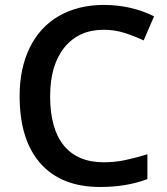

<svg xmlns="http://www.w3.org/2000/svg" viewBox="-20 -744 674 774"><path d="M397.9 -624Q297.4 -624 239.7 -552.7Q182.1 -481.4 182.1 -356Q182.1 -224.6 237.5 -157.2Q293 -89.8 397.9 -89.8Q443.4 -89.8 485.8 -98.9Q528.3 -107.9 574.2 -122.1V-22Q490.2 9.8 383.8 9.8Q227.1 9.8 143.1 -85.2Q59.1 -180.2 59.1 -356.9Q59.1 -468.3 99.9 -551.8Q140.6 -635.3 217.8 -679.7Q294.9 -724.1 398.9 -724.1Q508.3 -724.1 601.1 -678.2L559.1 -581.1Q522.9 -598.1 482.7 -611.1Q442.4 -624 397.9 -624Z"/></svg>

Font: f2_4961           
Style: Regular
Weight: 600
Foundry: Ascender Corporation
Version: Version 1.10